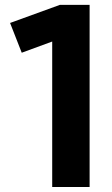

<svg xmlns="http://www.w3.org/2000/svg" viewBox="-20 -752 452 772"><path d="M340.3 0H189.9V-585L67.4 -540L20.5 -659.7L220.7 -732.4H340.3Z"/></svg>

Font: Kumbh Sans
Style: Bold
Weight: 700
Version: Version 1.005